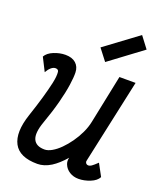

<svg xmlns="http://www.w3.org/2000/svg" viewBox="-162 -991 924 1106"><g transform="rotate(20 300.0 -438.0)"><path d="M61 -497 20 -578Q34 -603 69.5 -617.5Q105 -632 140 -632Q181 -632 204 -611.5Q227 -591 228 -556Q229 -528 222 -479Q215 -430 198 -365Q181 -300 153 -222Q127 -149 143 -113.5Q159 -78 212 -78Q232 -78 256.5 -92Q281 -106 305.5 -130.5Q330 -155 352 -186Q374 -217 390.5 -252Q407 -287 414 -322L475 -618H574L464 -109Q464 -106 462.5 -101.5Q461 -97 462 -92Q464 -85 469 -81.5Q474 -78 481 -78Q489 -78 499.5 -85Q510 -92 533 -114L573 -40Q560 -15 524 -0.5Q488 14 453 14Q422 14 398 -1Q374 -16 364 -41Q356 -60 362 -82Q322 -36 284 -12Q242 14 201 14Q91 14 56.5 -51Q22 -116 61 -233Q83 -298 99.5 -355Q116 -412 125.5 -455.5Q135 -499 132 -525Q131 -533 125.5 -536.5Q120 -540 112 -540Q99 -540 85.5 -528.5Q72 -517 61 -497ZM368 -671 314 -741 515 -890 568 -820Z"/></g></svg>

Font: Victor Mono Thin
Style: Bold Italic
Weight: 700
Italic angle: -12°
Monospace: yes
Version: Version 1.561;gftools[0.9.30]